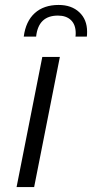

<svg xmlns="http://www.w3.org/2000/svg" viewBox="-20 -756 372 776"><path d="M151 -526H222L118 0H47ZM217 -736Q269 -736 300.5 -706.5Q332 -677 332 -628Q332 -615 331 -608H285Q286 -613 286 -622Q286 -656 267 -674.5Q248 -693 214 -693Q135 -693 126 -608H76Q84 -670 120.5 -703Q157 -736 217 -736Z"/></svg>

Font: Idrija
Style: Italic
Weight: 400
Italic angle: -11.3°
Designer: Julieta Ulanovsky
Foundry: Julieta Ulanovsky
Version: Version 7.200